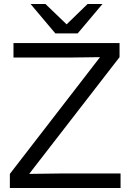

<svg xmlns="http://www.w3.org/2000/svg" viewBox="-20 -934 648 954"><path d="M29 0H579V-72H280L125 -70L574 -650V-720H47V-648H322L477 -650L29 -70ZM132 -914 255 -768H366L489 -914H415L311 -813L206 -914Z"/></svg>

Font: Aspekta 350
Style: Regular
Weight: 350
Designer: Ivo Dolenc
Version: Version 2.000